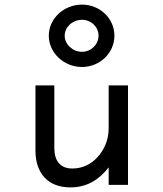

<svg xmlns="http://www.w3.org/2000/svg" viewBox="-20 -803 710 834"><path d="M336 -717C376 -717 408 -686 408 -648C408 -610 376 -578 336 -578C296 -578 261 -610 261 -648C261 -686 296 -717 336 -717ZM336 -512C414 -512 477 -573 477 -648C477 -723 414 -783 336 -783C258 -783 192 -723 192 -648C192 -573 258 -512 336 -512ZM134 -149C134 -54 185 11 286 11C363 11 415 -28 452 -76V0H536V-432H452V-245C452 -192 430 -149 403 -120C379 -93 342 -71 294 -71C240 -71 216 -107 216 -159V-432H134Z"/></svg>

Font: Charger Monospace
Style: Regular
Weight: 400
Designer: Jasper
Foundry: Cannot Into Space Fonts
Version: Version 0.980